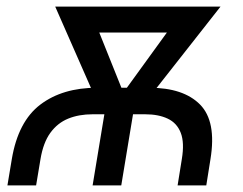

<svg xmlns="http://www.w3.org/2000/svg" viewBox="-20 -559 734 579"><path d="M2.4 0 15.6 -79.1Q34.7 -192.9 101.8 -243.7Q168.9 -294.4 272.5 -294.4H430.7Q533.2 -294.4 583.3 -243.7Q633.3 -192.9 614.7 -79.1L602.1 0H515.6L528.3 -79.1Q536.6 -128.9 525.1 -158.4Q513.7 -188 485.8 -201.2Q458 -214.4 417.5 -214.4H259.3Q217.8 -214.4 185.5 -201.2Q153.3 -188 131.8 -158.4Q110.4 -128.9 102.1 -79.1L88.9 0ZM259.3 0 305.7 -280.8H392.1L345.7 0ZM287.1 -219.2 146.5 -539.1H248L369.6 -235.8L356.4 -219.2ZM327.1 -219.2 322.3 -238.8 540 -539.1H645L393.6 -219.2ZM211.4 -460.9 224.1 -539.1H583.5L570.8 -460.9Z"/></svg>

Font: Inter 18pt
Style: Italic
Weight: 400
Italic angle: -9.3988°
Designer: Rasmus Andersson
Foundry: rsms
Version: Version 4.001;git-66647c0bb